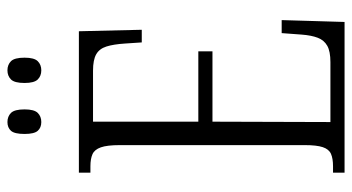

<svg xmlns="http://www.w3.org/2000/svg" viewBox="-235 -711 946 516"><g transform="rotate(-90 238.0 -453.0)"><path d="M32 0V-31H49Q70 -31 82.5 -36.5Q95 -42 100.5 -58.5Q106 -75 106 -107V-604Q106 -638 100 -655Q94 -672 81.5 -677.5Q69 -683 49 -683H32V-714H412L416 -545H382L379 -590Q377 -621 371 -640Q365 -659 350 -667.5Q335 -676 306 -676H169V-393H358V-355H169L168 -38H329Q358 -38 373 -46.5Q388 -55 394.5 -72Q401 -89 403 -115L407 -169H442L437 0ZM307 -815Q292 -815 282.5 -824.5Q273 -834 273 -860Q273 -887 282.5 -896.5Q292 -906 307 -906Q322 -906 331.5 -896.5Q341 -887 341 -860Q341 -834 331.5 -824.5Q322 -815 307 -815ZM168 -815Q153 -815 144.5 -824.5Q136 -834 136 -860Q136 -887 144.5 -896.5Q153 -906 168 -906Q183 -906 192.5 -896.5Q202 -887 202 -860Q202 -834 192.5 -824.5Q183 -815 168 -815Z"/></g></svg>

Font: Noto Serif Khmer ExtraCondensed Light
Style: Regular
Weight: 300
Width: 2
Designer: Danh Hong and the Monotype Design Team
Foundry: Monotype Imaging Inc.
Version: Version 2.004